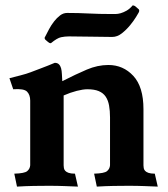

<svg xmlns="http://www.w3.org/2000/svg" viewBox="-20 -689 622 712"><path d="M15 -399Q34 -404 56 -409.5Q78 -415 96 -422Q106 -426 131.5 -435.5Q157 -445 183 -456Q193 -456 198.5 -450.5Q204 -445 206.5 -436Q209 -427 209.5 -414.5Q210 -402 211 -388Q262 -414 302 -431Q342 -448 382 -448Q437 -448 474.5 -407.5Q512 -367 512 -284V-76Q512 -71 513 -65.5Q514 -60 518 -55.5Q522 -51 530.5 -48Q539 -45 554 -45L565 3Q539 2 514 1Q489 0 456 0Q428 0 400.5 0.5Q373 1 339 3L329 -45Q367 -46 377 -54.5Q387 -63 388 -76V-254Q388 -278 384.5 -297.5Q381 -317 372 -330.5Q363 -344 346.5 -351Q330 -358 304 -358Q288 -358 264.5 -352Q241 -346 216 -335V-76Q216 -71 217 -65.5Q218 -60 222 -55.5Q226 -51 234.5 -48Q243 -45 258 -45L269 3Q243 2 218 1Q193 0 160 0Q132 0 104.5 0.5Q77 1 43 3L33 -45Q71 -46 81 -54.5Q91 -63 92 -76V-316Q92 -337 80.5 -349Q69 -361 29 -358ZM494 -642Q493 -640 484.5 -626Q476 -612 462.5 -595.5Q449 -579 432 -565.5Q415 -552 396 -552Q358 -552 319 -553Q280 -554 236 -554Q221 -554 206.5 -551Q192 -548 169 -529Q166 -528 162 -530.5Q158 -533 148 -542Q143 -548 148 -554Q154 -566 162 -581Q170 -596 180.5 -609.5Q191 -623 203 -632Q215 -641 229 -641Q271 -641 309 -639Q347 -637 394 -637Q399 -637 408 -637Q417 -637 427.5 -640Q438 -643 449.5 -649.5Q461 -656 472 -669Q476 -669 479.5 -667Q483 -665 495 -654Q498 -649 494 -642Z"/></svg>

Font: Lusitana
Style: Bold
Weight: 700
Designer: Ana Paula Megda
Foundry: Ana Paula Megda
Version: Version 1.000; ttfautohint (v1.1) -l 8 -r 50 -G 200 -x 14 -D